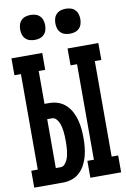

<svg xmlns="http://www.w3.org/2000/svg" viewBox="-102 -1015 705 1075"><g transform="rotate(-10 250.0 -478.0)"><path d="M322 0V-96H359V-639H322V-735H497V-639H460V-96H497V0ZM3 0V-96H40V-639H3V-735H178V-639H141V-452H168Q194 -452 218.5 -443.5Q243 -435 262 -417Q281 -399 293 -376Q305 -353 311.5 -328Q318 -303 320.5 -277.5Q323 -252 323 -226Q323 -200 320.5 -174.5Q318 -149 311.5 -124Q305 -99 293 -76Q281 -53 262 -35Q243 -17 218.5 -8.5Q194 0 168 0ZM141 -87H168Q182 -87 191.5 -97.5Q201 -108 206.5 -120Q212 -132 215 -145.5Q218 -159 219.5 -172.5Q221 -186 221.5 -199.5Q222 -213 222 -226Q222 -240 221.5 -253.5Q221 -267 219.5 -280Q218 -293 215 -306.5Q212 -320 206.5 -332.5Q201 -345 191.5 -355Q182 -365 168 -365H141ZM350 -814Q336 -814 322 -818Q308 -822 297.5 -832.5Q287 -843 283 -857Q279 -871 279 -885Q279 -899 283 -913Q287 -927 297.5 -937.5Q308 -948 322 -952Q336 -956 350 -956Q364 -956 378 -952Q392 -948 402.5 -937.5Q413 -927 417 -913Q421 -899 421 -885Q421 -871 417 -857Q413 -843 402.5 -832.5Q392 -822 378 -818Q364 -814 350 -814ZM150 -814Q136 -814 122 -818Q108 -822 97.5 -832.5Q87 -843 83 -857Q79 -871 79 -885Q79 -899 83 -913Q87 -927 97.5 -937.5Q108 -948 122 -952Q136 -956 150 -956Q164 -956 178 -952Q192 -948 202.5 -937.5Q213 -927 217 -913Q221 -899 221 -885Q221 -871 217 -857Q213 -843 202.5 -832.5Q192 -822 178 -818Q164 -814 150 -814Z"/></g></svg>

Font: Iosevka Slab
Style: Bold
Weight: 700
Monospace: yes
Designer: Belleve Invis
Foundry: Belleve Invis
Version: Version 11.1.1; ttfautohint (v1.8.3)